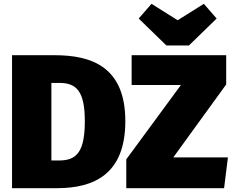

<svg xmlns="http://www.w3.org/2000/svg" viewBox="-20 -985 1228 1005"><path d="M1047 -965 910 -879 773 -965 706 -888 851 -747H969L1114 -888ZM266 -696H43V0H278C472 0 636 -73 636 -351C636 -637 457 -696 266 -696ZM1164 -696H669V-540H927L641 -151V0H1153L1173 -161H887L1164 -543ZM291 -551C379 -551 424 -509 424 -351C424 -193 383 -145 290 -145H249V-551Z"/></svg>

Font: Fira Sans Heavy
Style: Regular
Weight: 900
Designer: bBox Type GmbH & Carrois Corporate GbR & Edenspiekermann AG
Foundry: bBox Type GmbH & Carrois Corporate GbR & Edenspiekermann AG
Version: Version 4.300;PS 004.300;hotconv 1.0.88;makeotf.lib2.5.64775